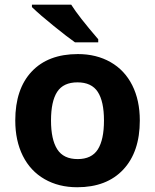

<svg xmlns="http://www.w3.org/2000/svg" viewBox="-20 -786 659 816"><path d="M196.8 -273.9Q196.8 -192.9 223.4 -151.4Q250 -109.9 310.1 -109.9Q369.6 -109.9 395.8 -151.1Q421.9 -192.4 421.9 -273.9Q421.9 -355 395.5 -395.5Q369.1 -436 309.1 -436Q249.5 -436 223.1 -395.8Q196.8 -355.5 196.8 -273.9ZM574.2 -273.9Q574.2 -140.6 503.9 -65.4Q433.6 9.8 308.1 9.8Q229.5 9.8 169.4 -24.7Q109.4 -59.1 77.1 -123.5Q44.9 -188 44.9 -273.9Q44.9 -407.7 114.7 -481.9Q184.6 -556.2 311 -556.2Q389.6 -556.2 449.7 -522Q509.8 -487.8 542 -423.8Q574.2 -359.9 574.2 -273.9ZM298.8 -606Q268.1 -627.4 208.5 -675.5Q148.9 -723.6 115.7 -755.9V-766.1H282.7Q313.5 -716.8 397.5 -619.1V-606Z"/></svg>

Font: CAA NEO Sans
Style: Bold
Weight: 700
Version: Version 1.10